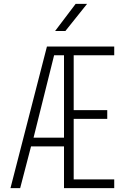

<svg xmlns="http://www.w3.org/2000/svg" viewBox="-20 -970 640 990"><path d="M34 0 222 -730H569V-685H360V-402H533V-357H360V-45H569V0H310V-215H140L84 0ZM153 -260H310V-685H259ZM264 -810 370 -950H429L317 -810Z"/></svg>

Font: NKDuy Mono Thin
Style: Regular
Weight: 100
Monospace: yes
Designer: NKDuy
Foundry: NKDuy
Version: Version 2.251; ttfautohint (v1.8.4.7-5d5b)